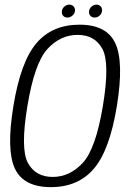

<svg xmlns="http://www.w3.org/2000/svg" viewBox="-20 -784 547 809"><path d="M194.5 4.5Q309 4.5 375.5 -73.2Q442 -151 472.5 -337.5Q502.5 -523 466 -601.5Q429.5 -680 315 -680Q200 -680 133.5 -602Q67 -524 36.5 -337.5Q6 -151.5 42.8 -73.5Q79.5 4.5 194.5 4.5ZM202 -38.5Q129.5 -38.5 97.5 -97.8Q65.5 -157 95.5 -337.5Q125.5 -518.5 180 -577.8Q234.5 -637 307 -637Q379.5 -637 411.5 -577.8Q443.5 -518.5 413.5 -337.5Q383.5 -157 328.8 -97.8Q274 -38.5 202 -38.5ZM264 -710Q276 -710 286 -719Q296 -728 296 -741Q296 -751.5 289 -758Q282 -764.5 272 -764.5Q260 -764.5 250.2 -755.5Q240.5 -746.5 240.5 -733.5Q240.5 -723 247 -716.5Q253.5 -710 264 -710ZM378.5 -710Q391 -710 400.5 -719Q410 -728 410 -741Q410 -751.5 403.5 -758Q397 -764.5 386.5 -764.5Q374.5 -764.5 364.8 -755.5Q355 -746.5 355 -733.5Q355 -723 361.8 -716.5Q368.5 -710 378.5 -710Z"/></svg>

Font: Anybody SemiCondensed Light
Style: Italic
Weight: 300
Width: 4
Italic angle: -10°
Version: Version 1.113;gftools[0.9.25]